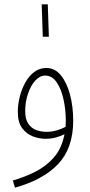

<svg xmlns="http://www.w3.org/2000/svg" viewBox="-20 -634 416 884"><path d="M49 230 39 197Q92 182 142 157Q192 132 228 91Q264 50 277 -16Q259 -7 237 -1Q215 5 190 5Q161 5 131.5 -6Q102 -17 82 -44Q62 -71 62 -119Q62 -153 71 -188.5Q80 -224 96.5 -254Q113 -284 137.5 -302.5Q162 -321 193 -321Q233 -321 260.5 -287Q288 -253 302.5 -198Q317 -143 317 -79Q317 48 248 121Q179 194 49 230ZM96 -122Q96 -85 110.5 -64Q125 -43 147.5 -35Q170 -27 195 -27Q219 -27 242 -34Q265 -41 282 -50Q283 -64 283 -79Q283 -128 272.5 -176Q262 -224 241 -255Q220 -286 188 -286Q163 -286 142 -262.5Q121 -239 108.5 -201.5Q96 -164 96 -122ZM177 -465 172 -614H200L205 -465Z"/></svg>

Font: Noto Sans Arabic ExtCond ExtLt
Style: Regular
Weight: 200
Width: 2
Designer: Monotype Design Team, Nadine Chahine, Nizar Qandah and Khaled Hosny
Foundry: Monotype Imaging Inc.
Version: Version 2.012; ttfautohint (v1.8.4.7-5d5b)